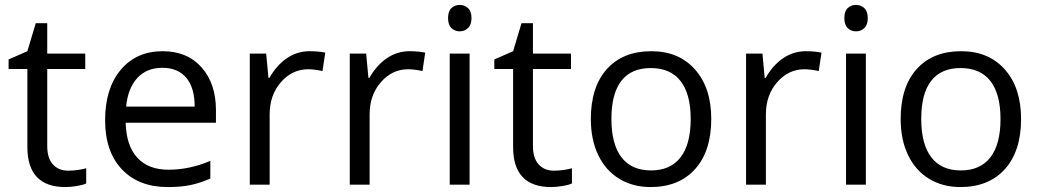

<svg xmlns="http://www.w3.org/2000/svg" viewBox="-20 -754 4246 784"><path d="M258.8 -57.1Q280.3 -57.1 300.3 -60.3Q320.3 -63.5 332 -66.9V-4.9Q318.8 1.5 293.2 5.6Q267.6 9.8 247.1 9.8Q91.8 9.8 91.8 -153.8V-472.2H15.1V-511.2L91.8 -544.9L126 -659.2H172.9V-535.2H328.1V-472.2H172.9V-157.2Q172.9 -108.9 195.8 -83Q218.8 -57.1 258.8 -57.1Z M665 9.8Q546.4 9.8 477.8 -62.5Q409.2 -134.8 409.2 -263.2Q409.2 -392.6 472.9 -468.8Q536.6 -544.9 644 -544.9Q744.6 -544.9 803.2 -478.8Q861.8 -412.6 861.8 -304.2V-252.9H493.2Q495.6 -158.7 540.8 -109.9Q585.9 -61 668 -61Q754.4 -61 838.9 -97.2V-24.9Q795.9 -6.3 757.6 1.7Q719.2 9.8 665 9.8ZM643.1 -477.1Q578.6 -477.1 540.3 -435.1Q502 -393.1 495.1 -318.8H774.9Q774.9 -395.5 740.7 -436.3Q706.5 -477.1 643.1 -477.1Z M1244.1 -544.9Q1279.8 -544.9 1308.1 -539.1L1296.9 -463.9Q1263.7 -471.2 1238.3 -471.2Q1173.3 -471.2 1127.2 -418.5Q1081.1 -365.7 1081.1 -287.1V0H1000V-535.2H1066.9L1076.2 -436H1080.1Q1109.9 -488.3 1151.9 -516.6Q1193.8 -544.9 1244.1 -544.9Z M1652.3 -544.9Q1688 -544.9 1716.3 -539.1L1705.1 -463.9Q1671.9 -471.2 1646.5 -471.2Q1581.5 -471.2 1535.4 -418.5Q1489.3 -365.7 1489.3 -287.1V0H1408.2V-535.2H1475.1L1484.4 -436H1488.3Q1518.1 -488.3 1560.1 -516.6Q1602.1 -544.9 1652.3 -544.9Z M1897.5 0H1816.4V-535.2H1897.5ZM1809.6 -680.2Q1809.6 -708 1823.2 -720.9Q1836.9 -733.9 1857.4 -733.9Q1877 -733.9 1891.1 -720.7Q1905.3 -707.5 1905.3 -680.2Q1905.3 -652.8 1891.1 -639.4Q1877 -626 1857.4 -626Q1836.9 -626 1823.2 -639.4Q1809.6 -652.8 1809.6 -680.2Z M2242.2 -57.1Q2263.7 -57.1 2283.7 -60.3Q2303.7 -63.5 2315.4 -66.9V-4.9Q2302.2 1.5 2276.6 5.6Q2251 9.8 2230.5 9.8Q2075.2 9.8 2075.2 -153.8V-472.2H1998.5V-511.2L2075.2 -544.9L2109.4 -659.2H2156.2V-535.2H2311.5V-472.2H2156.2V-157.2Q2156.2 -108.9 2179.2 -83Q2202.1 -57.1 2242.2 -57.1Z M2884.3 -268.1Q2884.3 -137.2 2818.4 -63.7Q2752.4 9.8 2636.2 9.8Q2564.5 9.8 2508.8 -23.9Q2453.1 -57.6 2422.9 -120.6Q2392.6 -183.6 2392.6 -268.1Q2392.6 -398.9 2458 -471.9Q2523.4 -544.9 2639.6 -544.9Q2752 -544.9 2818.1 -470.2Q2884.3 -395.5 2884.3 -268.1ZM2476.6 -268.1Q2476.6 -165.5 2517.6 -111.8Q2558.6 -58.1 2638.2 -58.1Q2717.8 -58.1 2759 -111.6Q2800.3 -165 2800.3 -268.1Q2800.3 -370.1 2759 -423.1Q2717.8 -476.1 2637.2 -476.1Q2557.6 -476.1 2517.1 -423.8Q2476.6 -371.6 2476.6 -268.1Z M3270.5 -544.9Q3306.2 -544.9 3334.5 -539.1L3323.2 -463.9Q3290 -471.2 3264.6 -471.2Q3199.7 -471.2 3153.6 -418.5Q3107.4 -365.7 3107.4 -287.1V0H3026.4V-535.2H3093.3L3102.5 -436H3106.4Q3136.2 -488.3 3178.2 -516.6Q3220.2 -544.9 3270.5 -544.9Z M3515.6 0H3434.6V-535.2H3515.6ZM3427.7 -680.2Q3427.7 -708 3441.4 -720.9Q3455.1 -733.9 3475.6 -733.9Q3495.1 -733.9 3509.3 -720.7Q3523.4 -707.5 3523.4 -680.2Q3523.4 -652.8 3509.3 -639.4Q3495.1 -626 3475.6 -626Q3455.1 -626 3441.4 -639.4Q3427.7 -652.8 3427.7 -680.2Z M4149.4 -268.1Q4149.4 -137.2 4083.5 -63.7Q4017.6 9.8 3901.4 9.8Q3829.6 9.8 3773.9 -23.9Q3718.3 -57.6 3688 -120.6Q3657.7 -183.6 3657.7 -268.1Q3657.7 -398.9 3723.1 -471.9Q3788.6 -544.9 3904.8 -544.9Q4017.1 -544.9 4083.3 -470.2Q4149.4 -395.5 4149.4 -268.1ZM3741.7 -268.1Q3741.7 -165.5 3782.7 -111.8Q3823.7 -58.1 3903.3 -58.1Q3982.9 -58.1 4024.2 -111.6Q4065.4 -165 4065.4 -268.1Q4065.4 -370.1 4024.2 -423.1Q3982.9 -476.1 3902.3 -476.1Q3822.8 -476.1 3782.2 -423.8Q3741.7 -371.6 3741.7 -268.1Z"/></svg>

Font: f05544669
Style: Regular
Weight: 400
Foundry: Ascender Corporation
Version: Version 1.10